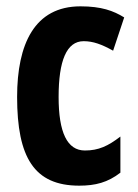

<svg xmlns="http://www.w3.org/2000/svg" viewBox="-20 -576 437 606"><path d="M230 10C281 10 320 0 360 -31V-145C321 -115 291 -101 248 -101C192 -101 165 -158 165 -270C165 -384 190 -446 244 -446C274 -446 301 -436 337 -416L372 -521C338 -542 300 -556 234 -556C89 -556 34 -437 34 -270C34 -79 88 10 230 10Z"/></svg>

Font: Noto Sans Kannada ExtraCondensed
Style: Bold
Weight: 700
Width: 2
Designer: Jelle Bosma - Monotype Design Team
Foundry: Monotype Imaging Inc.
Version: Version 2.005